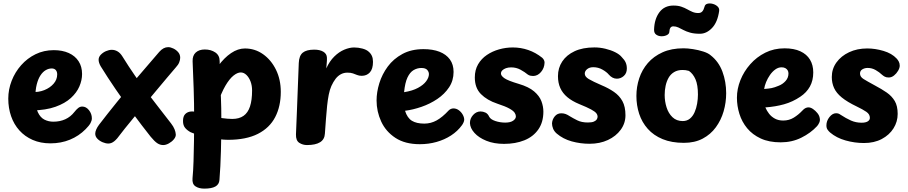

<svg xmlns="http://www.w3.org/2000/svg" viewBox="-20 -839 5375 1137"><path d="M278.7 9.9Q220 9.9 173.6 -10.4Q127.2 -30.7 94.9 -66.6Q62.6 -102.4 45.8 -150.7Q29 -199 29 -255Q29 -309 49 -360.5Q69 -412 105.3 -453Q141.6 -494 190.6 -518Q239.7 -542 298.8 -542Q349.4 -542 387.2 -525Q424.9 -508 445.4 -476.3Q466 -444.7 466 -400.6Q466 -364.1 450.1 -327.2Q434.2 -290.2 399.7 -258.6Q365.2 -227 308.6 -206.7Q251.9 -186.4 170.1 -184.9L169.3 -294.1Q209 -291.9 242.6 -305.4Q276.2 -318.9 297.4 -343.2Q318.7 -367.6 318.7 -398.4Q318.7 -414.4 310.4 -424Q302.1 -433.6 286.3 -433.6Q268 -433.6 250.7 -423.5Q233.3 -413.4 219.6 -392.6Q205.8 -371.7 197.6 -339.3Q189.4 -307 189.4 -262.7Q189.4 -205.3 204.2 -174.1Q218.9 -142.8 243.1 -130.6Q267.2 -118.4 296 -118.4Q335 -118.4 366.6 -132.8Q398.1 -147.1 420.7 -176.1Q432.1 -190.6 443 -199.3Q453.9 -208 467 -208Q490 -208 507 -186.4Q524 -164.8 524 -138Q524 -125 515.9 -109.9Q507.8 -94.8 487 -74Q446.9 -33.4 394.1 -11.8Q341.3 9.9 278.7 9.9Z M576.4 -446.3Q570.1 -457 567.1 -466.9Q564 -476.8 564 -484.9Q564 -501.6 576.8 -514.9Q589.7 -528.3 607.7 -536.2Q625.7 -544 642.1 -544Q660.1 -544 676.2 -534.6Q692.3 -525.2 704.8 -504.9Q743.4 -442.8 778.9 -391.6Q814.3 -340.3 848.9 -294.6Q883.4 -248.8 918.9 -203.7Q954.3 -158.7 993 -108.1Q1007 -90 1013.6 -73.6Q1020.2 -57.1 1021 -42.9Q1021.8 -28.8 1009.9 -14.4Q998.1 0 980.3 10Q962.6 20 946.4 20Q927.6 20 911.1 8.9Q894.6 -2.2 872 -29.7Q820 -95.3 767.4 -166.5Q714.8 -237.7 665.9 -309Q617.1 -380.3 576.4 -446.3ZM694.3 -45.7Q673.1 -15.6 656.3 -2.3Q639.6 11 621.6 11Q605.9 11 587.4 3.2Q568.9 -4.7 556.4 -17.8Q544 -30.9 544 -47.3Q544 -58.6 549.9 -72.2Q555.8 -85.8 566.2 -99.8Q614.6 -163 672.8 -234.9Q731 -306.8 794.8 -382.4Q858.7 -458.1 923.1 -531.8Q947.8 -559.8 975.7 -559.8Q990 -559.8 1006.6 -551.8Q1023.2 -543.9 1035.2 -530Q1047.1 -516.1 1047.1 -497.1Q1047.1 -484.7 1041.4 -470.1Q1035.7 -455.4 1021.7 -440.4Q1001.2 -416.6 970.7 -380.5Q940.2 -344.4 905.2 -302.3Q870.1 -260.2 835.1 -218.2Q800.1 -176.1 769.8 -139.7Q739.4 -103.3 719.4 -77.9Q699.4 -52.6 694.3 -45.7Z M1120.6 -476.3Q1119.6 -510.3 1139.4 -528.2Q1159.3 -546 1192.8 -546Q1229.1 -546 1254.9 -528.6Q1280.8 -511.1 1280.8 -477.1Q1280.8 -427.7 1283.3 -374.1Q1285.8 -320.4 1288.3 -260.2Q1290.8 -200 1290.8 -129Q1290.8 -37 1288.3 56.4Q1285.8 149.9 1279.6 226.1Q1277.8 252.9 1255.6 265.4Q1233.3 278 1189.8 278Q1157.6 278 1137.2 264.2Q1116.8 250.3 1120.1 216.6Q1124.3 172.7 1126.1 115.6Q1127.8 58.4 1128.8 -4.8Q1129.8 -68 1129.8 -129Q1129.8 -230 1126.8 -315.7Q1123.8 -401.3 1120.6 -476.3ZM1267.9 -222.6 1209.8 -337Q1236.8 -400 1272.2 -448.4Q1307.6 -496.9 1348.2 -524.4Q1388.9 -552 1430.4 -552Q1489.7 -552 1537.7 -518.1Q1585.8 -484.1 1614.3 -426.1Q1642.8 -368 1642.8 -295Q1642.8 -209.4 1609.7 -145.6Q1576.7 -81.7 1507.2 -46.3Q1437.8 -11 1329.8 -11Q1307.8 -11 1276.8 -14.9Q1245.8 -18.8 1213.1 -25.8Q1180.4 -32.8 1152.9 -40.7Q1125.3 -48.7 1109.4 -55.8Q1089.9 -65.9 1076.7 -81.2Q1063.6 -96.6 1063.8 -122.9Q1063.8 -150.1 1076.7 -163.3Q1089.7 -176.6 1109.7 -178.6Q1129.7 -180.7 1151.1 -172.3Q1179.6 -162.4 1217.2 -153.8Q1254.9 -145.2 1292.1 -139.9Q1329.3 -134.7 1355.6 -134.7Q1396 -134.7 1422.1 -152.9Q1448.2 -171.1 1460.5 -208.6Q1472.8 -246 1472.8 -303Q1472.8 -332.7 1463.6 -356.8Q1454.3 -380.9 1439.1 -395.4Q1423.8 -410 1405.6 -410Q1386.1 -410 1362.4 -391.1Q1338.8 -372.1 1314.7 -331.1Q1290.6 -290 1267.9 -222.6Z M1749.3 -466Q1751.1 -509.2 1772.9 -527.1Q1794.7 -545 1840.9 -545Q1874.2 -545 1894.7 -532.7Q1915.2 -520.3 1916 -498Q1916.6 -482.7 1915.2 -469.6Q1913.8 -456.4 1912.2 -434Q1931.6 -476.8 1959.5 -504.2Q1987.4 -531.7 2018.6 -544.8Q2049.8 -557.9 2076.8 -557.9Q2101.9 -557.9 2126.1 -551.4Q2150.3 -544.9 2163 -533.2Q2175.9 -522.3 2182.3 -507.8Q2188.8 -493.2 2188.8 -472.9Q2188.8 -430.6 2170.3 -410.3Q2151.9 -390 2121.8 -390Q2106.7 -390 2094.8 -394.9Q2082.9 -399.8 2070 -404.3Q2057.1 -408.8 2037.4 -408.8Q2016 -408.8 1998.4 -399.3Q1980.8 -389.8 1967.3 -372.3Q1953.9 -354.9 1942.4 -329.8Q1932.6 -307.8 1926.7 -277.9Q1920.9 -248.1 1917.1 -212.1Q1913.2 -176 1910.3 -134.4Q1907.4 -92.8 1904 -48Q1902.2 -13.3 1875.4 3.3Q1848.6 20 1797.9 20Q1773.1 20 1752.4 6.8Q1731.7 -6.4 1732.7 -43Q1735.7 -108.4 1738.4 -182.8Q1741.1 -257.2 1744.1 -330.9Q1747.1 -404.7 1749.3 -466Z M2210 -244Q2210 -293 2226.3 -346.2Q2242.7 -399.3 2276.4 -445Q2310.2 -490.7 2363 -519.3Q2415.8 -548 2487.9 -548Q2542.9 -548 2582.6 -532.6Q2622.3 -517.1 2644.2 -487.1Q2666 -457 2666 -413Q2666 -362 2639.3 -321.8Q2612.6 -281.7 2569.4 -252.6Q2526.2 -223.6 2475.9 -206.3Q2425.6 -189 2378.6 -183Q2391.8 -140.6 2419.2 -123.8Q2446.7 -107 2492.7 -107Q2531.7 -107 2565.8 -126Q2600 -145 2637 -185Q2643 -191 2650.5 -194Q2658 -197 2665 -197Q2682.4 -197 2697 -186.3Q2711.6 -175.6 2720.3 -159.9Q2729 -144.3 2729 -130Q2729 -123 2725 -114Q2721 -105 2716 -98Q2690 -62 2650.9 -36.7Q2611.9 -11.4 2564.8 1.7Q2517.8 14.9 2465.9 14.9Q2378.8 14.9 2321.8 -22.4Q2264.9 -59.7 2237.4 -119.3Q2210 -179 2210 -244ZM2373 -293.1Q2422.7 -301 2455.2 -318.6Q2487.8 -336.1 2503.9 -358.1Q2520 -380.1 2520 -400.1Q2520 -413.4 2510 -424.9Q2500 -436.4 2475 -436.4Q2450.7 -436.4 2429.1 -423.7Q2407.6 -411 2393 -380.1Q2378.4 -349.2 2373 -293.1Z M3190.8 -497Q3204.8 -484 3204.8 -468Q3203.8 -436 3183.7 -412.5Q3163.6 -389 3136.8 -389Q3129.8 -389 3121.2 -390.7Q3112.7 -392.4 3105.7 -397.4Q3087.7 -412.4 3062.4 -426.2Q3037.1 -440 3006.8 -440Q2989.6 -440 2976.1 -435.2Q2962.7 -430.3 2954.6 -422.2Q2946.6 -414.1 2946.6 -403.4Q2946.6 -390 2967.4 -375.6Q2988.3 -361.1 3052.1 -342.2Q3111.2 -324.8 3142.8 -297.9Q3174.3 -271 3186.1 -239.9Q3197.8 -208.8 3197.8 -178Q3197.8 -115 3167.7 -72.2Q3137.7 -29.3 3085.2 -8.2Q3032.7 13 2964.8 13Q2905 13 2860 -5.4Q2815 -23.8 2789.7 -51.9Q2764.3 -80 2762.9 -109.9Q2762.6 -137 2781.6 -158Q2800.7 -179 2825.8 -179Q2840.3 -179 2854.7 -172.3Q2869 -165.6 2876.8 -148Q2884.8 -132 2912.9 -122.5Q2941 -113 2972 -113Q3002.4 -113 3018.7 -124.2Q3035 -135.4 3035 -149.9Q3035 -159.9 3027.7 -171.3Q3020.4 -182.7 2997 -195.9Q2973.6 -209.1 2925 -225.1Q2864.4 -245.2 2828.1 -281.8Q2791.8 -318.4 2791.8 -380.2Q2791.8 -424.8 2811.2 -458.2Q2830.7 -491.6 2863.3 -513.6Q2895.9 -535.6 2935.8 -546.8Q2975.8 -558 3016.8 -558Q3064 -558 3108.1 -542.9Q3152.1 -527.9 3190.8 -497Z M3661.7 -501.1Q3678.6 -484.1 3685.3 -468.6Q3692.1 -453 3692.1 -433.1Q3692.1 -405.2 3674 -389.1Q3655.9 -373 3632.9 -373Q3619.2 -373 3607.2 -379.4Q3595.2 -385.8 3585.4 -397.1Q3572.9 -412.4 3547.8 -426.7Q3522.8 -441 3492.9 -441Q3471.2 -441 3457.1 -429.7Q3442.9 -418.4 3442.9 -402.9Q3442.9 -384.9 3466.9 -370.7Q3491 -356.4 3542.7 -334.1Q3583.9 -316.9 3615.9 -294.8Q3647.9 -272.8 3665.9 -240.1Q3683.9 -207.3 3683.9 -156.4Q3683.9 -108.9 3655.8 -70.6Q3627.8 -32.2 3579.9 -9.9Q3532.1 12.4 3471.4 12.4Q3416.9 12.4 3365.6 -1.8Q3314.3 -16.1 3277 -47.9Q3261.9 -61 3255.4 -77.1Q3248.9 -93.2 3248.9 -108.2Q3250.4 -132.2 3265.4 -150.2Q3280.3 -168.1 3303.8 -168.1Q3317.9 -168.1 3329.6 -163.8Q3341.3 -159.4 3354.1 -150.8Q3372.8 -139.3 3398.6 -126.4Q3424.3 -113.6 3461.1 -113.6Q3484.6 -113.6 3496.8 -118.9Q3509.1 -124.3 3513.9 -132.1Q3518.8 -139.8 3518.8 -147.3Q3518.8 -158.8 3511.1 -168.6Q3503.4 -178.4 3480.3 -191Q3457.1 -203.6 3410.3 -222.6Q3367.4 -240.3 3339.6 -263.7Q3311.8 -287 3298 -317.6Q3284.2 -348.1 3284.2 -388.1Q3284.2 -436.6 3309.5 -474.9Q3334.8 -513.3 3383 -535.8Q3431.2 -558.2 3500.6 -558.2Q3532.4 -558.2 3564.9 -550.4Q3597.3 -542.7 3623.3 -529.7Q3649.2 -516.7 3661.7 -501.1Z M4027.9 -553Q4051.7 -553 4083.6 -548.1Q4115.6 -543.2 4144.5 -533.9Q4173.4 -524.7 4188.2 -511.7Q4235.8 -474.7 4258.1 -414.9Q4280.3 -355.1 4280.3 -287Q4280.3 -232 4265.2 -179.7Q4250 -127.4 4219.1 -85.2Q4188.2 -42.9 4141.1 -18Q4093.9 6.9 4029.9 6.9Q3957.1 6.9 3903.9 -15.1Q3850.7 -37.1 3816.1 -75.9Q3781.6 -114.7 3765.1 -164.9Q3748.7 -215.2 3748.7 -271Q3748.7 -324.6 3765.3 -375.1Q3782 -425.7 3816.4 -465.6Q3850.8 -505.4 3903.4 -529.2Q3956.1 -553 4027.9 -553ZM3916.1 -276.4Q3916.1 -238.9 3927.3 -203.3Q3938.4 -167.8 3962.4 -144.9Q3986.3 -122.1 4023 -122.1Q4048 -122.1 4065.6 -136.5Q4083.1 -150.9 4093.4 -174.6Q4103.8 -198.2 4108.4 -225.8Q4113.1 -253.4 4113.1 -278.9Q4113.1 -336 4098.7 -369.2Q4084.2 -402.3 4059.8 -419.1Q4049.1 -422.3 4040.5 -423.4Q4031.9 -424.6 4022 -424.6Q3992.7 -424.6 3971.9 -412Q3951.1 -399.4 3939.2 -378.2Q3927.3 -357 3921.7 -330.8Q3916.1 -304.7 3916.1 -276.4Z M4125 -639.1Q4090.4 -639.1 4067.2 -645.7Q4043.9 -652.3 4027.5 -661.1Q4011.1 -669.8 3997.1 -676.4Q3983.1 -683 3967.1 -683Q3945.3 -683 3943.7 -650.1Q3943.1 -638.1 3929 -631.1Q3914.9 -624.1 3897.3 -624.3Q3879.7 -624.4 3866.2 -633.7Q3852.8 -642.9 3853.3 -663.6Q3855.2 -726.6 3884.8 -766.3Q3914.4 -806.1 3968.3 -806.1Q3995.3 -806.1 4014.8 -799.4Q4034.3 -792.7 4049.8 -783.9Q4065.3 -775.2 4080.8 -768.5Q4096.3 -761.8 4115.3 -761.8Q4130.3 -761.8 4138.8 -771.2Q4147.3 -780.7 4152 -798.9Q4155 -813.2 4169.4 -816.9Q4183.8 -820.6 4200.6 -816.2Q4217.3 -811.8 4229.1 -800.9Q4240.8 -790.1 4238.8 -774.2Q4229.4 -707.6 4196.7 -673.3Q4164 -639.1 4125 -639.1Z M4603.2 3.9Q4534.2 3.9 4485 -18.9Q4435.8 -41.7 4404.6 -79.6Q4373.4 -117.4 4358.7 -164.7Q4344 -212 4344 -260Q4344 -312.6 4364.5 -364.1Q4385 -415.7 4422.7 -458.4Q4460.3 -501.2 4511.8 -527Q4563.3 -552.8 4626.1 -552.8Q4681.6 -552.8 4719.5 -535.3Q4757.4 -517.8 4776.7 -485.8Q4796 -453.9 4796 -410Q4796 -362.6 4776.2 -326.6Q4756.3 -290.7 4719.1 -266.1Q4674.3 -235.8 4623.2 -221.5Q4572 -207.2 4512.3 -202.9Q4521.1 -182.4 4534.8 -164.9Q4548.6 -147.4 4569.3 -136.3Q4590 -125.2 4618.1 -125.2Q4652.8 -125.2 4680.7 -142.4Q4708.6 -159.7 4730.4 -183Q4741.9 -195.7 4750.9 -199.4Q4760 -203.2 4767 -203.2Q4780.6 -203.2 4794.8 -193.3Q4809.1 -183.4 4820.6 -169.2Q4832 -154.9 4834.3 -139.8Q4837.7 -125.6 4831.2 -111.8Q4824.7 -98.1 4817.7 -91.1Q4780.7 -51.1 4725.3 -23.6Q4670 3.9 4603.2 3.9ZM4505.2 -312.1Q4532 -314.1 4549.3 -317.4Q4566.6 -320.8 4591.1 -331.1Q4614.8 -340.2 4632 -359.3Q4649.2 -378.3 4649.2 -404Q4649.2 -414.1 4644.7 -422.1Q4640.1 -430.1 4631.1 -435.3Q4622.1 -440.4 4608.3 -440.4Q4588.8 -440.4 4571.1 -427.6Q4553.3 -414.7 4539.7 -395Q4526 -375.3 4516.9 -353.3Q4507.9 -331.2 4505.2 -312.1Z M5289.3 -492.8Q5297.1 -484.8 5302.6 -474.1Q5308.1 -463.3 5308.1 -450.1Q5308.1 -436.6 5298.5 -420.1Q5288.9 -403.6 5274.2 -391.8Q5259.6 -380.1 5243.1 -380.1Q5228.4 -380.1 5219.3 -385.1Q5210.1 -390.1 5202.3 -397.1Q5187.7 -411.3 5165.7 -424Q5143.8 -436.7 5118.1 -436.7Q5100.7 -436.7 5086.8 -428.4Q5072.9 -420.2 5072.9 -403.6Q5072.9 -384.2 5093.4 -371.3Q5113.9 -358.4 5160.7 -333.1Q5200.3 -312.2 5230.9 -291.1Q5261.4 -269.9 5278.7 -240.7Q5295.9 -211.4 5295.9 -164.4Q5295.9 -118.2 5271.3 -79Q5246.8 -39.8 5201.9 -15.9Q5157.1 8 5096.4 8Q5041.4 8 4987.4 -7.2Q4933.4 -22.3 4895.4 -54.6Q4886.9 -62.1 4880.4 -71.6Q4873.9 -81 4873.9 -96.6Q4873.9 -123.1 4891.9 -145.8Q4910 -168.4 4930.9 -168.4Q4939 -168.4 4944.9 -166.4Q4950.8 -164.4 4957.8 -159.4Q4989.8 -138.3 5019.1 -125.3Q5048.4 -112.3 5082.4 -112.3Q5105.7 -112.3 5118.5 -120.1Q5131.3 -127.9 5131.3 -141.3Q5131.3 -162.6 5110.1 -177Q5088.8 -191.4 5054.1 -208.1Q4997.2 -235.3 4965 -261.7Q4932.8 -288 4919.3 -317.7Q4905.8 -347.3 4905.8 -382.9Q4905.8 -431.1 4933.4 -469.3Q4961 -507.6 5008.4 -529.8Q5055.8 -552.1 5115.8 -552.1Q5162.8 -552.1 5212 -537.5Q5261.2 -522.9 5289.3 -492.8Z"/></svg>

Font: Playpen Sans
Style: Regular
Weight: 400
Designer: Laura Meseguer, Veronika Burian, José Scaglione, Kostas Bartsokas, Vera Evstafieva, Tom Grace, Yorlmar Campos
Foundry: TypeTogether
Version: Version 2.000